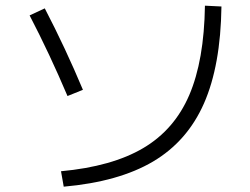

<svg xmlns="http://www.w3.org/2000/svg" viewBox="-20 -707 904 693"><path d="M719.7 -686.5 779.3 -683.6Q776.4 -470.7 716.3 -334Q656.2 -197.3 532.5 -124Q408.7 -50.8 210 -33.2L200.2 -88.9Q384.3 -106 496.8 -172.4Q609.4 -238.8 663.1 -363.8Q716.8 -488.8 719.7 -686.5ZM86.9 -651.4 141.6 -676.8Q215.8 -534.2 279.3 -382.8L223.6 -360.4Q159.2 -512.2 86.9 -651.4Z"/></svg>

Font: Pretendard GOV Light
Style: Regular
Weight: 300
Designer: Base glyphs from Inter by Rasmus Andersson; Hangeul glyphs from Noto Sans CJK(Source Han Sans) by Jang Soo-young and Kan
Foundry: Kil Hyung-jin
Version: Version 1.309